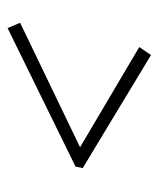

<svg xmlns="http://www.w3.org/2000/svg" viewBox="24 -535 418 506"><g transform="rotate(90 233.0 -282.0)"><path d="M104 -440 125 -471 423 -291 419 -272 54 -93 40 -126 368 -284Z"/></g></svg>

Font: Piazzolla ExtraLight
Style: Italic
Weight: 200
Italic angle: -11.3°
Designer: Juan Pablo del Peral
Foundry: Huerta Tipografica
Version: Version 1.330